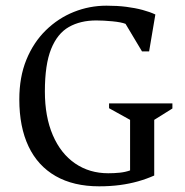

<svg xmlns="http://www.w3.org/2000/svg" viewBox="-20 -644 651 676"><path d="M329 12Q239 12 176 -24Q113 -60 80.5 -128.5Q48 -197 48 -294Q48 -373 73 -434Q98 -495 141.5 -537.5Q185 -580 240 -602Q295 -624 355 -624Q393 -624 424.5 -620Q456 -616 482 -609Q508 -602 527 -593L505 -463H480L422 -560Q407 -566 375.5 -569Q344 -572 319 -572Q263 -572 222.5 -549Q182 -526 160 -471.5Q138 -417 138 -322Q138 -233 166 -168Q194 -103 244.5 -68.5Q295 -34 361 -34Q382 -34 401.5 -36Q421 -38 438 -44V-222L364 -263V-280H587V-262L523 -222V-26Q496 -14 466 -5.5Q436 3 402 7.5Q368 12 329 12Z"/></svg>

Font: Ancizar Serif Light
Style: Regular
Weight: 400
Version: Version 8.100